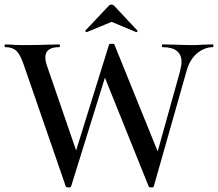

<svg xmlns="http://www.w3.org/2000/svg" viewBox="-20 -820 957 843"><path d="M473 -583 292 -1Q291 3 281 3Q270 3 269 -1L82 -542Q67 -584 50 -598.5Q33 -613 3 -613Q0 -613 0 -619Q0 -625 3 -625L29 -624Q53 -622 79 -622Q142 -622 200 -624Q217 -625 240 -625Q243 -625 243 -619Q243 -613 240 -613Q179 -613 179 -568Q179 -552 186 -532L323 -134L278 -43L459 -625Q462 -628 471 -628Q481 -628 482 -625L683 -129L641 -43L770 -505Q777 -533 777 -548Q777 -613 693 -613Q691 -613 691 -619Q691 -625 693 -625L747 -624Q795 -622 826 -622Q846 -622 872 -624L915 -625Q917 -625 917 -619Q917 -613 915 -613Q878 -613 845.5 -586Q813 -559 799 -508L655 -1Q655 3 644 3Q634 3 633 -1L431 -503ZM470 -800Q476 -800 481 -795L583 -686Q584 -686 584 -684Q584 -682 581.5 -680Q579 -678 578 -679L470 -724L361 -679Q359 -678 356 -681.5Q353 -685 355 -686L458 -795Q463 -800 470 -800Z"/></svg>

Font: Cormorant Infant SemiBold
Style: Regular
Weight: 600
Designer: Christian Thalmann (Catharsis Fonts)
Foundry: Catharsis Fonts
Version: Version 4.000